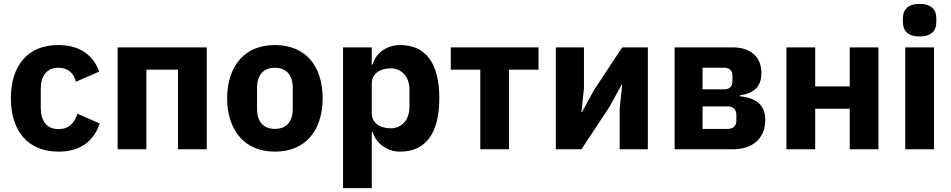

<svg xmlns="http://www.w3.org/2000/svg" viewBox="-20 -769 4900 989"><path d="M281 12C202 12 140 -15 99 -63C58 -110 36 -179 36 -263C36 -347 58 -415 99 -463C140 -511 202 -537 281 -537C388 -537 460 -487 491 -400L371 -348C362 -388 333 -420 281 -420C221 -420 190 -378 190 -311V-213C190 -146 221 -104 281 -104C340 -104 364 -140 379 -183L494 -133C459 -33 385 12 281 12Z M586 -525H1045V0H897V-410H734V0H586Z M1396 12C1319 12 1258 -14 1216 -62C1174 -110 1150 -179 1150 -263C1150 -347 1174 -416 1216 -464C1258 -511 1319 -537 1396 -537C1473 -537 1535 -511 1577 -464C1619 -416 1642 -347 1642 -263C1642 -179 1619 -110 1577 -62C1535 -14 1473 12 1396 12ZM1396 -105C1455 -105 1488 -142 1488 -209V-316C1488 -383 1455 -420 1396 -420C1337 -420 1304 -383 1304 -316V-209C1304 -142 1337 -105 1396 -105Z M1747 -525H1895V-437H1900C1915 -496 1973 -537 2041 -537C2174 -537 2243 -442 2243 -263C2243 -84 2174 12 2041 12C2006 12 1975 1 1951 -17C1926 -35 1908 -60 1900 -88H1895V200H1747ZM1992 -108C2048 -108 2089 -150 2089 -217V-308C2089 -375 2048 -417 1992 -417C1936 -417 1895 -388 1895 -340V-185C1895 -137 1936 -108 1992 -108Z M2454 -410H2302V-525H2754V-410H2602V0H2454Z M2843 -525H2988V-314L2975 -192H2978L3039 -304L3185 -525H3317V0H3172V-211L3185 -333H3182L3121 -221L2975 0H2843Z M3455 -525H3754C3850 -525 3902 -473 3902 -393C3902 -325 3867 -289 3791 -278V-273C3878 -265 3922 -225 3922 -152C3922 -59 3860 0 3756 0H3455ZM3729 -105C3756 -105 3773 -120 3773 -147V-178C3773 -205 3756 -221 3729 -221H3599V-105ZM3711 -309C3738 -309 3753 -324 3753 -351V-378C3753 -405 3738 -420 3711 -420H3599V-309Z M4031 -525H4179V-324H4357V-525H4505V0H4357V-209H4179V0H4031Z M4717 -581C4657 -581 4631 -611 4631 -654V-676C4631 -719 4657 -749 4717 -749C4777 -749 4803 -719 4803 -676V-654C4803 -611 4777 -581 4717 -581ZM4643 -525H4791V0H4643Z"/></svg>

Font: Plexus Sans Bold
Style: Regular
Weight: 700
Version: Version 2.001;PS 002.001;hotconv 1.0.70;makeotf.lib2.5.58329